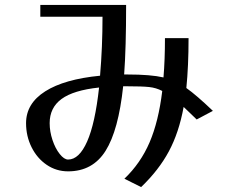

<svg xmlns="http://www.w3.org/2000/svg" viewBox="-20 -710 940 781"><path d="M383 -354Q367 -208 334.5 -134.5Q302 -61 257 -61Q241 -61 223 -83.5Q205 -106 193.5 -140.5Q182 -175 182 -209Q182 -272 230.5 -307.5Q279 -343 383 -354ZM780 -224 846 -259Q779 -323 738 -352Q747 -441 747 -555H651Q651 -467 645 -395Q593 -407 499 -407H485Q493 -515 493 -690H144V-642H397Q397 -519 387 -402Q242 -388 164 -338.5Q86 -289 86 -209Q86 -156 108.5 -111Q131 -66 170 -39.5Q209 -13 257 -13Q357 -13 409.5 -96.5Q462 -180 481 -359H499Q558 -359 586.5 -356Q615 -353 640 -340Q625 -216 588.5 -131Q552 -46 486 17L554 51Q626 -18 667 -94.5Q708 -171 727 -275L750 -253Z"/></svg>

Font: LXGW Marker Gothic
Style: Regular
Weight: 400
Version: Version 1.001